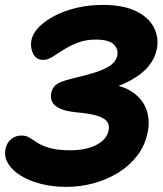

<svg xmlns="http://www.w3.org/2000/svg" viewBox="-29 -736 656 774"><path d="M238.2 17.4Q184.4 17.4 137.1 5.5Q89.8 -6.4 55.3 -27.5Q20.8 -48.6 3.8 -76.5Q-13.2 -104.4 -6.8 -136.2Q-1.4 -160.4 15.7 -175Q32.8 -189.6 57.8 -189.6Q77 -189.6 90.7 -180.5Q104.4 -171.4 122.7 -159.9Q141 -148.4 171.9 -139.3Q202.8 -130.2 256.2 -130.2Q296.2 -130.2 328.6 -139.6Q361 -149 382.1 -166.5Q403.2 -184 408.8 -209.6Q412.8 -230.4 403.6 -244.5Q394.4 -258.6 365.1 -268.5Q335.8 -278.4 277.4 -283.4Q222 -288.8 196.6 -307.8Q171.2 -326.8 177.6 -361.6Q180.4 -374.4 188.1 -385.2Q195.8 -396 211.4 -403.2Q227.8 -410.6 257.4 -418.2Q287 -425.8 321 -434.2Q378 -449 408.4 -467.3Q438.8 -485.6 444 -513.2Q449 -537.2 429.6 -556.8Q410.2 -576.4 357 -576.4Q316.6 -576.4 284.7 -564.1Q252.8 -551.8 227.5 -535.5Q202.2 -519.2 182.5 -506.9Q162.8 -494.6 145.8 -494.6Q116.6 -494.6 104.3 -519.8Q92 -545 97.8 -575Q103.6 -602.4 128.6 -627.6Q153.6 -652.8 192.7 -673Q231.8 -693.2 281.2 -704.7Q330.6 -716.2 384.4 -716.2Q468.8 -716.2 519.9 -690.9Q571 -665.6 591.7 -624.6Q612.4 -583.6 602.8 -536.4Q595.8 -501 569.7 -468.9Q543.6 -436.8 494.9 -410.4Q446.2 -384 369 -364.6L397.8 -398.8Q468.4 -392 508.7 -362.3Q549 -332.6 562.6 -290.2Q576.2 -247.8 566.2 -202.6Q556.2 -150.6 525 -109.5Q493.8 -68.4 448 -40.1Q402.2 -11.8 348.3 2.8Q294.4 17.4 238.2 17.4Z"/></svg>

Font: Shantell Sans Light
Style: Italic
Weight: 300
Italic angle: -11°
Designer: Stephen Nixon, Anya Danilova, Shantell Martin
Foundry: Arrow Type
Version: Version 1.008;[ac192a2d6]